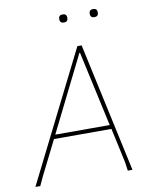

<svg xmlns="http://www.w3.org/2000/svg" viewBox="-89 -866 731 931"><g transform="rotate(-10 277.0 -400.5)"><path d="M264 -781Q264 -801 284 -801Q304 -801 304 -781Q304 -761 284 -761Q264 -761 264 -781ZM414 -781Q414 -801 434 -801Q454 -801 454 -781Q454 -761 434 -761Q414 -761 414 -781ZM349 -637 487 0H464L458 -43L421 -213H138L53 -43L33 0H9L328 -637ZM332 -603 148 -233H416L335 -603Z"/></g></svg>

Font: Alegreya Sans Thin
Style: Italic
Weight: 100
Italic angle: -7°
Designer: Juan Pablo del Peral
Foundry: Huerta Tipografica
Version: Version 2.007